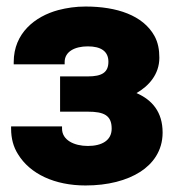

<svg xmlns="http://www.w3.org/2000/svg" viewBox="-20 -558 539 588"><path d="M14 -164C14 -134 21 -108 35 -86C72 -25 148 10 242 10C310 10 368 -5 410 -32C447 -56 478 -95 478 -152C478 -215 446 -252 398 -273C435 -294 468 -330 468 -381C468 -406 464 -428 453 -448C418 -511 338 -538 242 -538C212 -538 185 -534 158 -527C88 -508 22 -457 22 -368V-361H178V-368C178 -400 209 -416 249 -416C289 -416 312 -401 312 -369C312 -336 292 -324 249 -324H164V-216H249C298 -216 322 -205 322 -164C322 -128 292 -111 249 -111C207 -111 170 -129 170 -164V-171H14Z"/></svg>

Font: Asimov Pro
Style: Blk
Weight: 900
Designer: Google
Version: Version 2.000980; 2014